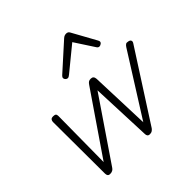

<svg xmlns="http://www.w3.org/2000/svg" viewBox="-206 -1038 1254 1254"><g transform="rotate(-45 420.5 -411.0)"><path d="M127 15Q114 15 109 8Q104 1 104 -11L102 -489Q102 -499 107.5 -507Q113 -515 129 -515Q143 -515 149 -510Q155 -505 155 -492L151 -70L441 -494Q449 -506 456.5 -510.5Q464 -515 476 -515Q489 -515 495.5 -508Q502 -501 503 -487L518 -71L786 -496Q793 -507 800.5 -512Q808 -517 819 -514Q835 -512 839.5 -503Q844 -494 837 -483L529 -4Q523 4 515 9.5Q507 15 494 15Q481 15 476 8Q471 1 471 -10L454 -430L164 -4Q159 4 150 9.5Q141 15 127 15ZM373 -623Q365 -623 358 -630Q351 -637 351 -645Q351 -650 353.5 -654Q356 -658 360 -662L541 -825Q549 -832 556 -834.5Q563 -837 571 -837Q578 -837 584.5 -834Q591 -831 595 -823L685 -660Q688 -655 689.5 -651Q691 -647 691 -644Q691 -635 682 -629Q673 -623 666 -623Q660 -623 655.5 -626Q651 -629 648 -634L560 -769L395 -634Q388 -629 383.5 -626Q379 -623 373 -623Z"/></g></svg>

Font: Playwrite CO ExtraLight
Style: Regular
Weight: 250
Version: Version 1.002